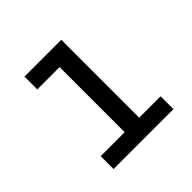

<svg xmlns="http://www.w3.org/2000/svg" viewBox="-173 -873 1047 1047"><g transform="rotate(-45 350.0 -350.0)"><path d="M433 -99V-700H149V-601H321V-99H136V0H598V-99Z"/></g></svg>

Font: FIGSv2-sans-serif SemiBold
Style: Regular
Weight: 600
Designer: Matt McInerney, Pablo Impallari, Rodrigo Fuenzalida,Mirko Velimirovic
Foundry: Matt McInerney, Pablo Impallari, Rodrigo Fuenzalida
Version: Version 4.021;hotconv 1.0.109;makeotfexe 2.5.65596